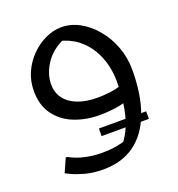

<svg xmlns="http://www.w3.org/2000/svg" viewBox="-133 -585 882 954"><g transform="rotate(-20 308.0 -108.0)"><path d="M300 101V61H550V101ZM252 260Q198 260 155.5 248Q113 236 88.5 224Q64 212 64 212L96 140H104Q142 161 185.5 170.5Q229 180 268 180Q317 180 349 174.5Q381 169 412 158L376 184Q411 143 430 93.5Q449 44 456.5 -12.5Q464 -69 464 -132Q464 -174 453 -218.5Q442 -263 418 -303Q394 -343 355 -373Q316 -403 259 -416L317 -428Q231 -397 191.5 -340.5Q152 -284 152 -226Q152 -182 175.5 -150.5Q199 -119 243 -102Q287 -85 348 -85Q374 -85 410 -89Q446 -93 479 -105L471 -20Q435 -8 396 -4Q357 0 328 0Q256 0 195 -24Q134 -48 97 -98Q60 -148 60 -224Q60 -277 80.5 -322.5Q101 -368 135.5 -402.5Q170 -437 212 -456.5Q254 -476 296 -476Q346 -476 392.5 -450.5Q439 -425 476 -380.5Q513 -336 534.5 -278.5Q556 -221 556 -156Q556 -26 521.5 67.5Q487 161 419.5 210.5Q352 260 252 260Z"/></g></svg>

Font: Kufam
Style: Italic
Weight: 400
Italic angle: -11°
Designer: Artur Schmal
Foundry: Original Type
Version: Version 1.301; ttfautohint (v1.8.3)